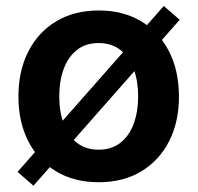

<svg xmlns="http://www.w3.org/2000/svg" viewBox="-20 -582 643 625"><path d="M301.3 11.2Q221.7 11.2 163.1 -23.9Q104.5 -59.1 72.3 -121.8Q40 -184.6 40 -267.6Q40 -351.6 72.3 -414.6Q104.5 -477.5 163.1 -512.7Q221.7 -547.9 301.3 -547.9Q380.9 -547.9 439.5 -512.7Q498 -477.5 530.3 -414.6Q562.5 -351.6 562.5 -267.6Q562.5 -184.6 530.3 -121.8Q498 -59.1 439.5 -23.9Q380.9 11.2 301.3 11.2ZM301.3 -94.7Q343.3 -94.7 372.1 -117.4Q400.9 -140.1 415.3 -179.4Q429.7 -218.8 429.7 -268.1Q429.7 -317.9 415.3 -357.2Q400.9 -396.5 372.1 -419.2Q343.3 -441.9 301.3 -441.9Q258.8 -441.9 230.2 -419.2Q201.7 -396.5 187.3 -357.4Q172.9 -318.4 172.9 -268.1Q172.9 -218.8 187.3 -179.4Q201.7 -140.1 230.2 -117.4Q258.8 -94.7 301.3 -94.7ZM88.9 22.5 37.1 -22.5 513.2 -562.5 564.9 -517.6Z"/></svg>

Font: V-Inter
Style: SemiBold-600
Weight: 600
Designer: Rasmus Andersson
Foundry: rsms
Version: Version 4.000;git-4146feb